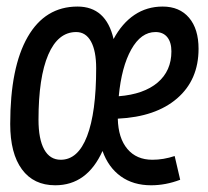

<svg xmlns="http://www.w3.org/2000/svg" viewBox="-20 -547 626 577"><path d="M438 -66.9Q471.2 -66.9 504.9 -78.1L521.5 -6.8Q478 9.8 434.1 9.8Q380.4 9.8 343 -17.1Q305.7 -43.9 288.1 -93.3Q241.7 9.8 146 9.8Q81.1 9.8 45.9 -38.1Q10.7 -85.9 10.7 -174.3Q10.7 -344.7 63.2 -436Q115.7 -527.3 212.9 -527.3Q298.8 -527.3 321.3 -429.7Q346.7 -477.1 384 -502.2Q421.4 -527.3 468.8 -527.3Q519.5 -527.3 548.1 -493.7Q576.7 -460 576.7 -400.4Q576.7 -307.1 512.5 -251.5Q448.2 -195.8 334 -190.4Q335.4 -131.8 362.8 -99.4Q390.1 -66.9 438 -66.9ZM162.6 -66.9Q214.4 -66.9 241.7 -137.9Q269 -209 269 -341.8Q269 -394 253.4 -422.4Q237.8 -450.7 209 -450.7Q154.3 -450.7 125 -382.6Q95.7 -314.5 95.7 -187.5Q95.7 -128.9 112.8 -97.9Q129.9 -66.9 162.6 -66.9ZM336.9 -257.8Q412.1 -263.7 453.6 -298.8Q495.1 -334 495.1 -392.6Q495.1 -419.9 482.7 -435.3Q470.2 -450.7 447.3 -450.7Q403.8 -450.7 374.5 -398.4Q345.2 -346.2 336.9 -257.8Z"/></svg>

Font: Cascadia Mono PL SemiLight
Style: Italic
Weight: 350
Italic angle: -10°
Monospace: yes
Designer: Aaron Bell
Foundry: Saja Typeworks
Version: Version 2404.023; ttfautohint (v1.8.4)